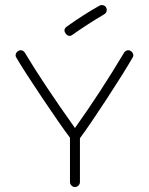

<svg xmlns="http://www.w3.org/2000/svg" viewBox="-20 -742 598 771"><path d="M261 -11V-189Q224 -238 150.5 -347.5Q77 -457 46 -510Q41 -517 43.5 -525Q46 -533 53 -537Q60 -542 68 -539.5Q76 -537 80 -530Q153 -408 281 -228Q381 -368 478 -530Q482 -537 490 -539.5Q498 -542 505 -537Q512 -533 514.5 -525Q517 -517 512 -510Q478 -451 408.5 -344.5Q339 -238 301 -187V-11Q301 -3 295 3Q289 9 281 9Q273 9 267 3Q261 -3 261 -11ZM272 -603Q256 -591 244 -607Q232 -623 248 -635Q310 -680 379 -719Q386 -723 394 -721Q402 -719 406 -712Q410 -705 408 -697Q406 -689 399 -685Q333 -646 272 -603Z"/></svg>

Font: Hoogli Light
Style: Regular
Weight: 300
Designer: Anand Singh Naorem
Foundry: Brand New Type
Version: Version 1.00 b007